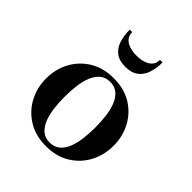

<svg xmlns="http://www.w3.org/2000/svg" viewBox="-195 -823 958 958"><g transform="rotate(45 284.0 -343.5)"><path d="M284 10Q210.5 10 157 -23Q103.5 -56 74.5 -110.5Q45.5 -165 45.5 -230Q45.5 -295 74.5 -349.5Q103.5 -404 157 -436.8Q210.5 -469.5 284 -469.5Q357.5 -469.5 410.8 -436.8Q464 -404 492.8 -349.5Q521.5 -295 521.5 -230Q521.5 -165 492.8 -110.5Q464 -56 410.8 -23Q357.5 10 284 10ZM284 -16Q316.5 -16 337.8 -34Q359 -52 371 -82.2Q383 -112.5 387.8 -151Q392.5 -189.5 392.5 -230Q392.5 -271 387.8 -309.2Q383 -347.5 371 -377.8Q359 -408 337.8 -426Q316.5 -444 284 -444Q251.5 -444 230.5 -426Q209.5 -408 197.2 -377.8Q185 -347.5 180.2 -309.2Q175.5 -271 175.5 -230Q175.5 -189.5 180.2 -151Q185 -112.5 197.2 -82.2Q209.5 -52 230.5 -34Q251.5 -16 284 -16ZM283.5 -550Q240 -550 214.8 -569.8Q189.5 -589.5 179 -622.8Q168.5 -656 168.5 -697H186Q186 -673 199.2 -658Q212.5 -643 234.8 -636Q257 -629 283.5 -629Q310.5 -629 333 -636Q355.5 -643 368.8 -658Q382 -673 382 -697H400Q400 -656 389.2 -622.8Q378.5 -589.5 352.8 -569.8Q327 -550 283.5 -550Z"/></g></svg>

Font: Bodoni Moda SC 9pt SemiBold
Style: Regular
Weight: 600
Designer: Owen Earl
Foundry: indestructible type
Version: Version 2.005